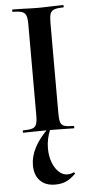

<svg xmlns="http://www.w3.org/2000/svg" viewBox="-60 -660 462 970"><g transform="rotate(-5 171.0 -175.0)"><path d="M298 -12Q301 -12 301 -6Q301 0 298 0Q265 0 246 -1L170 -2L96 -1Q76 0 42 0Q40 0 40 -6Q40 -12 42 -12Q74 -12 89 -17Q104 -22 109.5 -36.5Q115 -51 115 -81V-544Q115 -574 109.5 -588Q104 -602 89 -607.5Q74 -613 42 -613Q40 -613 40 -619Q40 -625 42 -625L96 -624Q142 -622 170 -622Q201 -622 247 -624L298 -625Q301 -625 301 -619Q301 -613 298 -613Q267 -613 252 -607Q237 -601 232 -586.5Q227 -572 227 -542V-81Q227 -50 232 -36Q237 -22 251.5 -17Q266 -12 298 -12ZM76 168Q76 79 170 -12L180 -7Q159 39 159 91Q159 128 170.5 159.5Q182 191 202 210Q222 229 245 229Q264 229 276 222H278Q281 222 283.5 225Q286 228 283 230Q259 254 235.5 264.5Q212 275 180 275Q131 275 103.5 246.5Q76 218 76 168Z"/></g></svg>

Font: Cormorant SC
Style: Bold
Weight: 700
Designer: Christian Thalmann (Catharsis Fonts)
Foundry: Catharsis Fonts
Version: Version 4.000